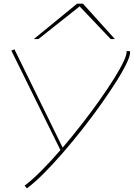

<svg xmlns="http://www.w3.org/2000/svg" viewBox="-20 -810 732 1051"><path d="M673 -530H691Q696 -514 677 -472Q658 -430 621.5 -371.5Q585 -313 537 -245Q489 -177 434.5 -107.5Q380 -38 324.5 26Q269 90 218 141Q167 192 127 221L115 206Q154 177 205.5 125.5Q257 74 312 10H310L42 -533L59 -540L323 -2Q375 -63 426.5 -129Q478 -195 523 -258.5Q568 -322 602.5 -377Q637 -432 656 -472Q675 -512 673 -530ZM165 -596 402 -790H434L609 -596H586L416 -775L190 -596Z"/></svg>

Font: Georama Extra Expanded Thin
Style: Italic
Weight: 100
Width: 8
Italic angle: -9°
Designer: Jean-Baptiste Levee
Foundry: Production Type
Version: Version 1.000